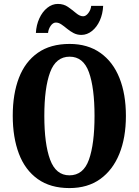

<svg xmlns="http://www.w3.org/2000/svg" viewBox="-20 -949 707 979"><path d="M334 10Q237 10 172.5 -36Q108 -82 76.5 -165Q45 -248 45 -359Q45 -470 76.5 -552Q108 -634 172.5 -679.5Q237 -725 335 -725Q427 -725 491.5 -679.5Q556 -634 589 -551.5Q622 -469 622 -358Q622 -247 588.5 -164.5Q555 -82 491 -36Q427 10 334 10ZM334 -55Q405 -55 433.5 -135Q462 -215 462 -358Q462 -501 433.5 -580.5Q405 -660 335 -660Q265 -660 235.5 -580.5Q206 -501 206 -358Q206 -215 235.5 -135Q265 -55 334 -55ZM395 -771Q373 -771 355 -780.5Q337 -790 322 -802.5Q307 -815 293 -824.5Q279 -834 265 -834Q250 -834 238.5 -817.5Q227 -801 225 -781H163Q165 -821 180.5 -855Q196 -889 221 -909Q246 -929 275 -929Q305 -929 327 -913.5Q349 -898 368 -882Q387 -866 404 -866Q418 -866 430.5 -882.5Q443 -899 445 -919H506Q504 -878 489 -844.5Q474 -811 449 -791Q424 -771 395 -771Z"/></svg>

Font: Noto Serif Myanmar ExtraCondensed ExtraBold
Style: Regular
Weight: 800
Width: 2
Designer: Ben Mitchell and the Monotype Design Team
Foundry: Monotype Imaging Inc.
Version: Version 2.106; ttfautohint (v1.8.4.7-5d5b)